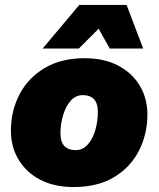

<svg xmlns="http://www.w3.org/2000/svg" viewBox="-20 -745 640 775"><path d="M277 10Q199 10 142.5 -19.5Q86 -49 55 -100.5Q24 -152 24 -218Q24 -297 58.5 -363.5Q93 -430 159.5 -470Q226 -510 322 -510Q400 -510 456.5 -480.5Q513 -451 544 -399.5Q575 -348 575 -282Q575 -204 541 -137Q507 -70 440.5 -30Q374 10 277 10ZM285 -139Q314 -139 334.5 -162Q355 -185 365 -220.5Q375 -256 375 -294Q375 -361 314 -361Q285 -361 265 -338Q245 -315 234.5 -279.5Q224 -244 224 -207Q224 -172 240 -155.5Q256 -139 285 -139ZM152 -549 300 -725H491L558 -549H423L378 -629L298 -549Z"/></svg>

Font: Prodigy Sans ExtraBold
Style: Italic
Weight: 800
Italic angle: -13°
Designer: Wei Huang
Foundry: Wei Huang
Version: Version 1.003; ttfautohint (v1.8.3)